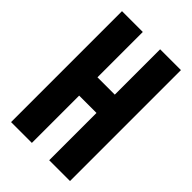

<svg xmlns="http://www.w3.org/2000/svg" viewBox="-237 -890 979 979"><g transform="rotate(45 252.5 -400.0)"><path d="M40 0V-800H190V-473H315V-800H465V0H315V-341H190V0Z"/></g></svg>

Font: Big Shoulders Text Black
Style: Regular
Weight: 900
Designer: Patric King
Foundry: XO Type Co
Version: Version 1.000; ttfautohint (v1.8.2)